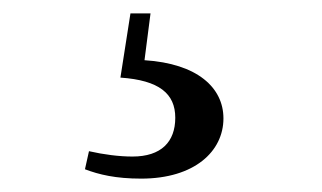

<svg xmlns="http://www.w3.org/2000/svg" viewBox="-20 -23 482 287"><path d="M160 93C218 97 242 117 242 153C242 189 221 211 178 211C158 211 135 208 113 203L107 230C128 238 153 244 191 244C271 244 314 203 314 154C314 108 275 72 196 67L205 -3H175Z"/></svg>

Font: Noto Serif CJK SC SemiBold
Style: Regular
Weight: 600
Designer: Ryoko NISHIZUKA 西塚涼子 (kana & ideographs); Frank Grießhammer (Latin, Greek & Cyrillic); Wenlong ZHANG 张文龙 (bopomofo); San
Foundry: Adobe
Version: Version 2.001;hotconv 1.1.0;makeotfexe 2.6.0